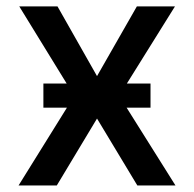

<svg xmlns="http://www.w3.org/2000/svg" viewBox="-20 -565 591 585"><path d="M155.2 -545.5H38.7L183.2 -310.4H112.2V-236.9H183.9L36.6 0H153.1L275.6 -203.8L398.4 0H514.6L365.8 -236.9H438.6V-310.4H366.5L513.1 -545.5H397L275.6 -333.1Z"/></svg>

Font: Magic Ui Pro Medium
Style: Regular
Weight: 500
Designer: Stefan Endress, Andreas Faust
Version: Version 1.000;FEAKit 1.0